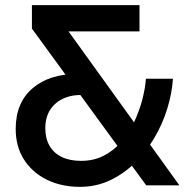

<svg xmlns="http://www.w3.org/2000/svg" viewBox="-20 -720 747 746"><path d="M548 0 104 -609V-700H522V-598H178L224 -629L677 0ZM291 6Q218 6 161.5 -22Q105 -50 73 -100.5Q41 -151 41 -219Q41 -321 106.5 -377Q172 -433 283 -433H315L321 -351H296Q233 -351 194.5 -316.5Q156 -282 156 -222Q156 -182 172.5 -153.5Q189 -125 220 -110Q251 -95 295 -95Q344 -95 383 -115Q422 -135 451.5 -169Q481 -203 501 -245.5Q521 -288 532.5 -331.5Q544 -375 547 -414H652Q648 -356 629.5 -296.5Q611 -237 579 -183Q547 -129 503.5 -86.5Q460 -44 406.5 -19Q353 6 291 6Z"/></svg>

Font: Host Grotesk Light SemiBold
Style: Regular
Weight: 600
Version: Version 1.003